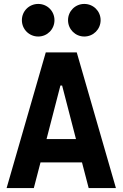

<svg xmlns="http://www.w3.org/2000/svg" viewBox="-20 -961 626 981"><path d="M13.7 0H152.8L187 -131.3H398.9L433.1 0H572.3L372.1 -693.4H213.9ZM175.3 -774.4C221.7 -774.4 258.3 -811.5 258.3 -857.9C258.3 -904.3 221.7 -940.9 175.3 -940.9C128.9 -940.9 91.8 -904.3 91.8 -857.9C91.8 -811.5 128.9 -774.4 175.3 -774.4ZM410.6 -774.4C457 -774.4 494.1 -811.5 494.1 -857.9C494.1 -904.3 457 -940.9 410.6 -940.9C364.7 -940.9 327.6 -904.3 327.6 -857.9C327.6 -811.5 364.7 -774.4 410.6 -774.4ZM217.8 -250.5 288.6 -523.9H297.4L368.2 -250.5Z"/></svg>

Font: CaskaydiaCove Nerd Font
Style: Bold
Weight: 700
Designer: Aaron Bell
Foundry: Saja Typeworks
Version: Version 2111.1;Nerd Fonts 2.3.0